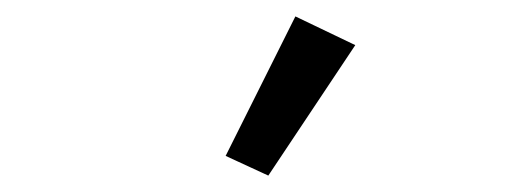

<svg xmlns="http://www.w3.org/2000/svg" viewBox="-20 -799 640 234"><path d="M307 -585 255 -609 340 -779 413 -744Z"/></svg>

Font: Lilex Nerd Font
Style: Regular
Weight: 400
Designer: Mike Abbink, Paul van der Laan, Pieter van Rosmalen, Mikhael Khrustik
Foundry: Mikhael Khrustik
Version: Version 2.400; ttfautohint (v1.8.4.7-5d5b);Nerd Fonts 3.3.0